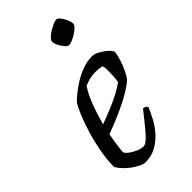

<svg xmlns="http://www.w3.org/2000/svg" viewBox="-227 -788 850 850"><g transform="rotate(-45 197.5 -363.5)"><path d="M145 0Q135 0 119.5 -7Q104 -14 87 -26Q70 -38 55.5 -53Q41 -68 32 -84Q32 -129 41 -177.5Q50 -226 63.5 -270.5Q77 -315 91.5 -350Q106 -385 117 -402Q126 -412 146 -428.5Q166 -445 192.5 -461.5Q219 -478 249 -489Q279 -500 309 -500Q324 -500 344 -489Q364 -478 379 -464Q394 -450 395 -441Q392 -420 384.5 -396.5Q377 -373 367 -352.5Q357 -332 348 -319Q330 -301 293.5 -279.5Q257 -258 211.5 -238Q166 -218 120 -201Q114 -170 110.5 -144.5Q107 -119 106 -101Q112 -90 126.5 -80Q141 -70 158 -63Q175 -56 188 -56Q197 -56 207.5 -63.5Q218 -71 232 -86.5Q246 -102 264 -124.5Q282 -147 306 -177Q314 -176 319.5 -172.5Q325 -169 327 -164Q317 -139 301.5 -110.5Q286 -82 263.5 -57Q241 -32 211.5 -16Q182 0 145 0ZM131 -252Q164 -264 198 -278Q232 -292 261.5 -307.5Q291 -323 310 -337Q312 -347 313 -358Q314 -369 314 -378Q315 -394 315 -409.5Q315 -425 311 -436Q301 -438 291 -439Q281 -440 272 -440Q251 -440 233 -435.5Q215 -431 200 -424Q179 -394 161.5 -347.5Q144 -301 131 -252ZM273 -606Q265 -606 255 -617.5Q245 -629 237.5 -644Q230 -659 230 -670Q230 -678 240 -688Q250 -698 264 -706.5Q278 -715 291.5 -721Q305 -727 312 -727Q321 -727 330 -715Q339 -703 346 -687.5Q353 -672 353 -661Q353 -653 343.5 -643.5Q334 -634 320.5 -625.5Q307 -617 294 -611.5Q281 -606 273 -606Z"/></g></svg>

Font: Texturina Medium 12pt Light
Style: Italic
Weight: 300
Italic angle: -11°
Version: Version 1.002